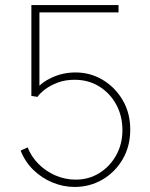

<svg xmlns="http://www.w3.org/2000/svg" viewBox="-20 -740 602 768"><path d="M278.3 7.8Q233.4 7.8 190.4 -9.8Q147.5 -27.3 113.8 -60.1Q80.1 -92.8 62.5 -137.7L90.8 -150.4Q104.5 -114.3 133.3 -85Q162.1 -55.7 200.9 -38.6Q239.7 -21.5 283.2 -21.5Q335 -21.5 377.2 -47.6Q419.4 -73.7 444.6 -118.7Q469.7 -163.6 469.7 -219.7Q469.7 -275.9 445.1 -321.5Q420.4 -367.2 377.2 -394Q334 -420.9 278.3 -420.9Q241.2 -420.9 211.2 -409.7Q181.2 -398.4 160.4 -382.6Q139.6 -366.7 129.9 -352.5L105.5 -356.4V-719.7H454.1V-690.4H137.7V-376L127 -383.8Q144 -409.7 188 -429.9Q231.9 -450.2 282.2 -450.2Q341.3 -450.2 391.1 -420.4Q440.9 -390.6 470.9 -339.1Q501 -287.6 501 -221.7Q501 -155.3 470.9 -103.5Q440.9 -51.8 390.4 -22Q339.8 7.8 278.3 7.8Z"/></svg>

Font: Reddit Mono ExtraLight
Style: Regular
Weight: 250
Monospace: yes
Designer: Stephen Hutchings
Foundry: Reddit
Version: Version 1.014